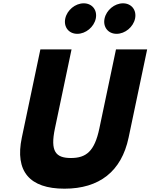

<svg xmlns="http://www.w3.org/2000/svg" viewBox="-20 -1123 907 1158"><path d="M484.9 -1103C433.9 -1103 384.3 -1062 373.6 -1011C362.9 -960 395.2 -919 446.2 -919C497.2 -919 546.9 -960 557.6 -1011C568.3 -1062 535.9 -1103 484.9 -1103ZM721.9 -1103C670.9 -1103 621.3 -1062 610.6 -1011C599.9 -960 632.2 -919 683.2 -919C734.2 -919 783.9 -960 794.6 -1011C805.3 -1062 772.9 -1103 721.9 -1103ZM679.5 -825H867.5L755.6 -293C712.7 -89 578.8 15 368.8 15C158.8 15 68.7 -89 111.6 -293L223.5 -825H411.5L311.2 -348C282.2 -210 315.7 -170 407.7 -170C499.7 -170 550.2 -210 579.2 -348Z"/></svg>

Font: Hussar
Style: BdOblTwo
Weight: 700
Foundry: Cannot Into Space Fonts
Version: Version 2.00